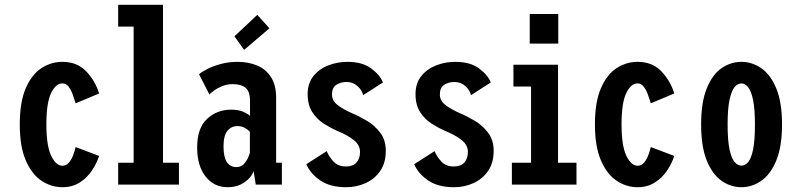

<svg xmlns="http://www.w3.org/2000/svg" viewBox="-20 -770 3339 801"><path d="M240.5 11Q193.5 11 153 -16Q112.5 -43 87.5 -100.8Q62.5 -158.5 62.5 -251Q62.5 -344.5 87.5 -402Q112.5 -459.5 153 -485.8Q193.5 -512 240.5 -512Q301.5 -512 339.2 -472.8Q377 -433.5 393.5 -380L295.5 -339Q290.5 -356 283.5 -375.5Q276.5 -395 266 -408.5Q255.5 -422 240 -422Q213 -422 193.2 -381.8Q173.5 -341.5 173.5 -251Q173.5 -162 193.5 -120.2Q213.5 -78.5 240.5 -78.5Q256.5 -78.5 267.8 -92Q279 -105.5 285.8 -124Q292.5 -142.5 295.5 -156.5L393.5 -119.5Q383.5 -88.5 363.5 -58.5Q343.5 -28.5 312.8 -8.8Q282 11 240.5 11Z M473 0V-91H537.5V-659H473V-750H660V-91H726.5V0Z M929.5 11Q872.5 11 837.5 -33.8Q802.5 -78.5 802.5 -154.5Q802.5 -236 844 -274.2Q885.5 -312.5 944 -312.5Q976.5 -312.5 996.8 -302.8Q1017 -293 1023 -286.5V-349.5Q1023 -388.5 1004.5 -403.8Q986 -419 951 -419Q927.5 -419 907.2 -410.8Q887 -402.5 873 -392.2Q859 -382 853.5 -376L810.5 -460Q819.5 -469 843 -481.2Q866.5 -493.5 900 -502.8Q933.5 -512 971.5 -512Q1016 -512 1052.2 -497Q1088.5 -482 1110.2 -448.8Q1132 -415.5 1132 -361.5V-91H1156V0H1047L1038 -56.5Q1034.5 -43.5 1021 -27.8Q1007.5 -12 984.5 -0.5Q961.5 11 929.5 11ZM966.5 -73Q985 -73 996.8 -85.2Q1008.5 -97.5 1014.8 -112Q1021 -126.5 1022.5 -133V-220.5Q1017.5 -226.5 1003.5 -235.2Q989.5 -244 970.5 -244Q945 -244 928.8 -224.2Q912.5 -204.5 912.5 -158.5Q912.5 -73 966.5 -73ZM998.5 -562 958 -618.5 1053.5 -708 1104 -652Z M1424 11Q1358 11 1316.5 -17Q1275 -45 1258 -85L1343 -139.5Q1352 -117 1371.2 -96.2Q1390.5 -75.5 1423 -75.5Q1453 -75.5 1467.5 -92.2Q1482 -109 1482 -136Q1482 -164.5 1456.8 -185Q1431.5 -205.5 1387 -224Q1359.5 -236 1330.8 -254.2Q1302 -272.5 1282.8 -302.2Q1263.5 -332 1263.5 -377.5Q1263.5 -422.5 1287.5 -452.5Q1311.5 -482.5 1349.5 -497.2Q1387.5 -512 1429 -512Q1492 -512 1529 -484.2Q1566 -456.5 1577.5 -426L1495 -373Q1490 -394.5 1471 -411.2Q1452 -428 1426 -428Q1402 -428 1383.5 -416.5Q1365 -405 1365 -376Q1365 -350 1388.2 -332Q1411.5 -314 1448 -298Q1477 -286 1510 -266.5Q1543 -247 1566.2 -216.5Q1589.5 -186 1589.5 -140.5Q1589.5 -91 1566.5 -57.2Q1543.5 -23.5 1505.5 -6.2Q1467.5 11 1424 11Z M1874 11Q1808 11 1766.5 -17Q1725 -45 1708 -85L1793 -139.5Q1802 -117 1821.2 -96.2Q1840.5 -75.5 1873 -75.5Q1903 -75.5 1917.5 -92.2Q1932 -109 1932 -136Q1932 -164.5 1906.8 -185Q1881.5 -205.5 1837 -224Q1809.5 -236 1780.8 -254.2Q1752 -272.5 1732.8 -302.2Q1713.5 -332 1713.5 -377.5Q1713.5 -422.5 1737.5 -452.5Q1761.5 -482.5 1799.5 -497.2Q1837.5 -512 1879 -512Q1942 -512 1979 -484.2Q2016 -456.5 2027.5 -426L1945 -373Q1940 -394.5 1921 -411.2Q1902 -428 1876 -428Q1852 -428 1833.5 -416.5Q1815 -405 1815 -376Q1815 -350 1838.2 -332Q1861.5 -314 1898 -298Q1927 -286 1960 -266.5Q1993 -247 2016.2 -216.5Q2039.5 -186 2039.5 -140.5Q2039.5 -91 2016.5 -57.2Q1993.5 -23.5 1955.5 -6.2Q1917.5 11 1874 11Z M2190 -711.5H2309V-588H2190ZM2115.5 0V-91H2195.5V-409H2122V-500H2308V-91H2385V0Z M2640 11Q2593 11 2552.5 -16Q2512 -43 2487 -100.8Q2462 -158.5 2462 -251Q2462 -344.5 2487 -402Q2512 -459.5 2552.5 -485.8Q2593 -512 2640 -512Q2701 -512 2738.8 -472.8Q2776.5 -433.5 2793 -380L2695 -339Q2690 -356 2683 -375.5Q2676 -395 2665.5 -408.5Q2655 -422 2639.5 -422Q2612.5 -422 2592.8 -381.8Q2573 -341.5 2573 -251Q2573 -162 2593 -120.2Q2613 -78.5 2640 -78.5Q2656 -78.5 2667.2 -92Q2678.5 -105.5 2685.2 -124Q2692 -142.5 2695 -156.5L2793 -119.5Q2783 -88.5 2763 -58.5Q2743 -28.5 2712.2 -8.8Q2681.5 11 2640 11Z M3073 11Q3028.5 11 2990.2 -15.8Q2952 -42.5 2928.5 -100.2Q2905 -158 2905 -251Q2905 -343.5 2928.5 -401.2Q2952 -459 2990.2 -485.5Q3028.5 -512 3073 -512Q3117.5 -512 3156 -485.5Q3194.5 -459 3218.5 -401.2Q3242.5 -343.5 3242.5 -251Q3242.5 -158 3218.5 -100.2Q3194.5 -42.5 3156 -15.8Q3117.5 11 3073 11ZM3073 -79Q3088 -79 3100.8 -93.2Q3113.5 -107.5 3121.5 -144.8Q3129.5 -182 3129.5 -251Q3129.5 -316.5 3121.5 -354Q3113.5 -391.5 3100.8 -406.8Q3088 -422 3073 -422Q3058 -422 3045 -407Q3032 -392 3023.8 -354.8Q3015.5 -317.5 3015.5 -251Q3015.5 -182.5 3023.8 -145.2Q3032 -108 3045.2 -93.5Q3058.5 -79 3073 -79Z"/></svg>

Font: Trispace Condensed Medium
Style: Regular
Weight: 500
Width: 3
Designer: Tyler Finck
Foundry: Etcetera Type Company
Version: Version 1.210; ttfautohint (v1.8.3)